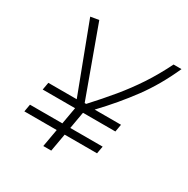

<svg xmlns="http://www.w3.org/2000/svg" viewBox="-160 -841 959 981"><g transform="rotate(30 319.5 -350.5)"><path d="M76.7 -248.5 84.5 -292.5H252L100.6 -692.4L149.4 -700.7L296.9 -295.9H305.7Q365.7 -361.3 415.5 -421.6Q465.3 -481.9 508.8 -547.6Q552.2 -613.3 591.8 -693.4H638.7Q585.4 -574.2 516.1 -480.2Q446.8 -386.2 357.9 -292.5H513.2L505.4 -248.5H315.4Q314.9 -248 314 -247.1L296.9 -148.9H487.8L480 -105H289.1L270.5 0H223.6L242.2 -105H51.3L59.1 -148.9H250L267.6 -248.5Z"/></g></svg>

Font: Cascadia Mono PL ExtraLight
Style: Italic
Weight: 200
Italic angle: -10°
Monospace: yes
Designer: Aaron Bell
Foundry: Saja Typeworks
Version: Version 2404.023; ttfautohint (v1.8.4)